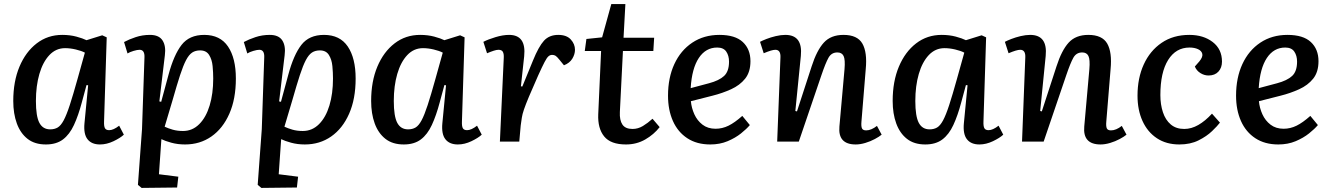

<svg xmlns="http://www.w3.org/2000/svg" viewBox="-20 -694 6525 941"><path d="M490 -99Q489 -75 494.5 -65.5Q500 -56 515 -56Q536 -56 564 -78L587 -34Q570 -18 536.5 -2Q503 14 470 14Q429 14 409 -11.5Q389 -37 394 -90L412 -276L404 -277L381 -192Q364 -128 342.5 -81.5Q321 -35 288.5 -10.5Q256 14 205 14Q150 14 115 -13.5Q80 -41 62.5 -89Q45 -137 45 -199Q45 -295 75.5 -367.5Q106 -440 160 -481.5Q214 -523 285 -523Q323 -523 354.5 -514.5Q386 -506 404 -497L481 -521L503 -511ZM226 -60Q247 -60 262.5 -69Q278 -78 292 -104Q306 -130 322 -179Q338 -228 360 -307L396 -436Q379 -445 351.5 -451.5Q324 -458 299 -458Q254 -458 222 -424Q190 -390 173 -331.5Q156 -273 156 -199Q156 -124 173 -92Q190 -60 226 -60Z M688 -412Q690 -450 664 -450Q653 -450 634.5 -444.5Q616 -439 605 -432L588 -488Q612 -501 645 -512Q678 -523 715 -523Q759 -523 776.5 -496Q794 -469 788 -423L761 -197L770 -195L806 -328Q832 -425 870 -474Q908 -523 981 -523Q1059 -523 1097.5 -466Q1136 -409 1136 -309Q1136 -209 1104 -136.5Q1072 -64 1016 -25Q960 14 887 14Q851 14 820 5.5Q789 -3 771 -12L759 160L854 172L848 225L674 227L656 212L676 -61ZM961 -447Q938 -447 922 -436.5Q906 -426 892 -399.5Q878 -373 862.5 -325.5Q847 -278 826 -204L787 -73Q804 -65 826.5 -58.5Q849 -52 877 -52Q923 -52 956.5 -85.5Q990 -119 1007.5 -177Q1025 -235 1025 -309Q1025 -338 1022 -370Q1019 -402 1005 -424.5Q991 -447 961 -447Z M1275 -412Q1277 -450 1251 -450Q1240 -450 1221.5 -444.5Q1203 -439 1192 -432L1175 -488Q1199 -501 1232 -512Q1265 -523 1302 -523Q1346 -523 1363.5 -496Q1381 -469 1375 -423L1348 -197L1357 -195L1393 -328Q1419 -425 1457 -474Q1495 -523 1568 -523Q1646 -523 1684.5 -466Q1723 -409 1723 -309Q1723 -209 1691 -136.5Q1659 -64 1603 -25Q1547 14 1474 14Q1438 14 1407 5.5Q1376 -3 1358 -12L1346 160L1441 172L1435 225L1261 227L1243 212L1263 -61ZM1548 -447Q1525 -447 1509 -436.5Q1493 -426 1479 -399.5Q1465 -373 1449.5 -325.5Q1434 -278 1413 -204L1374 -73Q1391 -65 1413.5 -58.5Q1436 -52 1464 -52Q1510 -52 1543.5 -85.5Q1577 -119 1594.5 -177Q1612 -235 1612 -309Q1612 -338 1609 -370Q1606 -402 1592 -424.5Q1578 -447 1548 -447Z M2244 -99Q2243 -75 2248.5 -65.5Q2254 -56 2269 -56Q2290 -56 2318 -78L2341 -34Q2324 -18 2290.5 -2Q2257 14 2224 14Q2183 14 2163 -11.5Q2143 -37 2148 -90L2166 -276L2158 -277L2135 -192Q2118 -128 2096.5 -81.5Q2075 -35 2042.5 -10.5Q2010 14 1959 14Q1904 14 1869 -13.5Q1834 -41 1816.5 -89Q1799 -137 1799 -199Q1799 -295 1829.5 -367.5Q1860 -440 1914 -481.5Q1968 -523 2039 -523Q2077 -523 2108.5 -514.5Q2140 -506 2158 -497L2235 -521L2257 -511ZM1980 -60Q2001 -60 2016.5 -69Q2032 -78 2046 -104Q2060 -130 2076 -179Q2092 -228 2114 -307L2150 -436Q2133 -445 2105.5 -451.5Q2078 -458 2053 -458Q2008 -458 1976 -424Q1944 -390 1927 -331.5Q1910 -273 1910 -199Q1910 -124 1927 -92Q1944 -60 1980 -60Z M2449 -411Q2450 -430 2444.5 -440Q2439 -450 2423 -450Q2414 -450 2400 -445.5Q2386 -441 2367 -433L2349 -489Q2372 -501 2408.5 -512Q2445 -523 2475 -523Q2560 -523 2549 -418L2533 -271L2540 -270L2592 -397Q2620 -466 2646 -494.5Q2672 -523 2716 -523Q2757 -523 2777.5 -500.5Q2798 -478 2798 -450Q2798 -428 2785 -406.5Q2772 -385 2744 -374L2722 -401Q2710 -416 2703 -420.5Q2696 -425 2686 -425Q2676 -425 2668 -418Q2660 -411 2649 -390Q2638 -369 2618 -325Q2589 -260 2572.5 -220.5Q2556 -181 2548 -157.5Q2540 -134 2537.5 -117Q2535 -100 2532 -79L2525 0H2430Z M2854 -503 2931 -511 2976 -674H3045L3036 -509H3186L3182 -444H3033L3018 -145Q3016 -105 3030.5 -83.5Q3045 -62 3080 -62Q3107 -62 3131 -76.5Q3155 -91 3178 -112L3213 -71Q3185 -35 3142.5 -10.5Q3100 14 3048 14Q2973 14 2941 -25.5Q2909 -65 2912 -134L2926 -444H2846Z M3506 -523Q3583 -523 3620.5 -488Q3658 -453 3658 -394Q3658 -341 3632 -308.5Q3606 -276 3563 -256.5Q3520 -237 3472 -225L3366 -198Q3369 -165 3383 -134Q3397 -103 3423 -83Q3449 -63 3487 -63Q3520 -63 3550.5 -78Q3581 -93 3618 -126L3655 -81Q3639 -62 3611.5 -40Q3584 -18 3546 -2Q3508 14 3461 14Q3395 14 3348.5 -16.5Q3302 -47 3278 -101Q3254 -155 3254 -225Q3254 -313 3285 -380Q3316 -447 3373 -485Q3430 -523 3506 -523ZM3553 -392Q3553 -421 3539.5 -441Q3526 -461 3495 -461Q3439 -461 3405 -410Q3371 -359 3365 -262L3455 -286Q3504 -299 3528.5 -321.5Q3553 -344 3553 -392Z M4301 -34Q4289 -24 4267.5 -12.5Q4246 -1 4221 6.5Q4196 14 4174 14Q4086 14 4094 -74L4119 -355Q4123 -402 4114.5 -419.5Q4106 -437 4084 -437Q4055 -437 4040.5 -411Q4026 -385 4006 -326L3895 0H3789L3805 -412Q3807 -450 3780 -450Q3763 -450 3723 -433L3705 -489Q3716 -495 3736.5 -503Q3757 -511 3782 -517Q3807 -523 3829 -523Q3915 -523 3905 -420L3878 -150L3886 -148L3958 -369Q3983 -447 4017.5 -485Q4052 -523 4114 -523Q4182 -523 4206.5 -480.5Q4231 -438 4223 -355L4202 -98Q4200 -75 4204.5 -65Q4209 -55 4225 -55Q4250 -55 4278 -77Z M4800 -99Q4799 -75 4804.5 -65.5Q4810 -56 4825 -56Q4846 -56 4874 -78L4897 -34Q4880 -18 4846.5 -2Q4813 14 4780 14Q4739 14 4719 -11.5Q4699 -37 4704 -90L4722 -276L4714 -277L4691 -192Q4674 -128 4652.5 -81.5Q4631 -35 4598.5 -10.5Q4566 14 4515 14Q4460 14 4425 -13.5Q4390 -41 4372.5 -89Q4355 -137 4355 -199Q4355 -295 4385.5 -367.5Q4416 -440 4470 -481.5Q4524 -523 4595 -523Q4633 -523 4664.5 -514.5Q4696 -506 4714 -497L4791 -521L4813 -511ZM4536 -60Q4557 -60 4572.5 -69Q4588 -78 4602 -104Q4616 -130 4632 -179Q4648 -228 4670 -307L4706 -436Q4689 -445 4661.5 -451.5Q4634 -458 4609 -458Q4564 -458 4532 -424Q4500 -390 4483 -331.5Q4466 -273 4466 -199Q4466 -124 4483 -92Q4500 -60 4536 -60Z M5501 -34Q5489 -24 5467.5 -12.5Q5446 -1 5421 6.5Q5396 14 5374 14Q5286 14 5294 -74L5319 -355Q5323 -402 5314.5 -419.5Q5306 -437 5284 -437Q5255 -437 5240.5 -411Q5226 -385 5206 -326L5095 0H4989L5005 -412Q5007 -450 4980 -450Q4963 -450 4923 -433L4905 -489Q4916 -495 4936.5 -503Q4957 -511 4982 -517Q5007 -523 5029 -523Q5115 -523 5105 -420L5078 -150L5086 -148L5158 -369Q5183 -447 5217.5 -485Q5252 -523 5314 -523Q5382 -523 5406.5 -480.5Q5431 -438 5423 -355L5402 -98Q5400 -75 5404.5 -65Q5409 -55 5425 -55Q5450 -55 5478 -77Z M5809 -523Q5878 -523 5923.5 -488Q5969 -453 5969 -392Q5969 -362 5951.5 -343Q5934 -324 5903 -324Q5882 -324 5863 -336Q5844 -348 5836 -368L5858 -393Q5876 -415 5872.5 -430Q5869 -445 5851.5 -453Q5834 -461 5810 -461Q5743 -461 5705 -400Q5667 -339 5667 -228Q5667 -182 5679.5 -144Q5692 -106 5718 -84Q5744 -62 5784 -62Q5819 -62 5853 -81.5Q5887 -101 5920 -137L5959 -93Q5947 -77 5920.5 -51.5Q5894 -26 5854 -6Q5814 14 5760 14Q5696 14 5650 -16.5Q5604 -47 5579.5 -101Q5555 -155 5555 -225Q5555 -311 5585.5 -378Q5616 -445 5673 -484Q5730 -523 5809 -523Z M6290 -523Q6367 -523 6404.5 -488Q6442 -453 6442 -394Q6442 -341 6416 -308.5Q6390 -276 6347 -256.5Q6304 -237 6256 -225L6150 -198Q6153 -165 6167 -134Q6181 -103 6207 -83Q6233 -63 6271 -63Q6304 -63 6334.5 -78Q6365 -93 6402 -126L6439 -81Q6423 -62 6395.5 -40Q6368 -18 6330 -2Q6292 14 6245 14Q6179 14 6132.5 -16.5Q6086 -47 6062 -101Q6038 -155 6038 -225Q6038 -313 6069 -380Q6100 -447 6157 -485Q6214 -523 6290 -523ZM6337 -392Q6337 -421 6323.5 -441Q6310 -461 6279 -461Q6223 -461 6189 -410Q6155 -359 6149 -262L6239 -286Q6288 -299 6312.5 -321.5Q6337 -344 6337 -392Z"/></svg>

Font: Literata 12pt Medium
Style: Italic
Weight: 500
Italic angle: -2°
Designer: Latin by Veronika Burian and Jose Scaglione. Greek by Irene Vlachou. Cyrillic by Vera Evstafieva
Foundry: TypeTogether
Version: Version 3.002